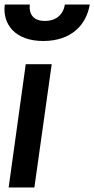

<svg xmlns="http://www.w3.org/2000/svg" viewBox="-22 -823 414 843"><path d="M16 0H129L205 -541H91ZM-1 -803C-12 -718 43 -643 168 -643C293 -643 358 -716 372 -803H263C255 -757 223 -731 175 -731C128 -731 104 -757 109 -803Z"/></svg>

Font: Mluvka SemiBold
Style: Italic
Weight: 600
Italic angle: -8°
Designer: Modified by Jiří Krblich, Original typeface by Gumpita Rahayu
Foundry: Gumpita Rahayu & Jiří Krblich
Version: Version 2.000;Glyphs 3.1.1 (3134)